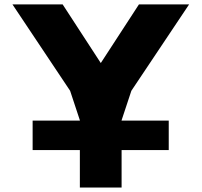

<svg xmlns="http://www.w3.org/2000/svg" viewBox="-20 -845 908 865"><path d="M36.1 -825.2H262.2L434.1 -561L606 -825.2H832L571.8 -436L527.8 -303.2V-301.8H740.2V-168.9H527.8V0H339.8V-168.9H127V-301.8H339.8V-303.2L295.9 -436Z"/></svg>

Font: Hussar Preview
Style: Bold
Weight: 700
Foundry: Cannot Into Space Fonts, PlusOne Fonts
Version: Version 2.29RC2 "Millennial"